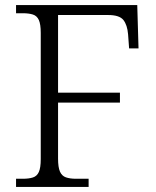

<svg xmlns="http://www.w3.org/2000/svg" viewBox="-20 -734 612 754"><path d="M43 0V-32H70Q93 -32 109 -37Q125 -42 132.5 -58.5Q140 -75 140 -109V-605Q140 -639 132.5 -655.5Q125 -672 109 -677Q93 -682 70 -682H43V-714H519L524 -544H487L483 -599Q480 -636 464.5 -655.5Q449 -675 405 -675H208V-370H451V-331H208V-111Q208 -77 215.5 -60Q223 -43 239 -37.5Q255 -32 278 -32H328V0Z"/></svg>

Font: Noto Serif Khmer Light
Style: Regular
Weight: 300
Version: Version 2.003